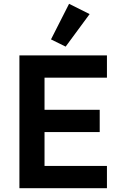

<svg xmlns="http://www.w3.org/2000/svg" viewBox="-20 -989 640 1009"><path d="M451 -915 343 -969 248 -782 325 -744ZM542 0V-117H214V-295H504V-412H214V-581H542V-698H82V0Z"/></svg>

Font: IBM Plex Thai Looped SemiBold
Style: Regular
Weight: 600
Designer: Mike Abbink, Paul van der Laan, Pieter van Rosmalen, Ben Mitchell, Mark Frömberg
Foundry: Bold Monday
Version: Version 1.0